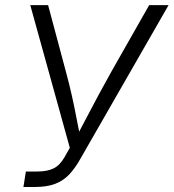

<svg xmlns="http://www.w3.org/2000/svg" viewBox="-20 -748 694 768"><path d="M73.7 0 83.5 -62H129.4Q169.4 -62 194.6 -74.5Q219.7 -86.9 238.3 -119.6L259.3 -156.7L101.1 -727.5H172.4L243.2 -462.9Q256.8 -412.6 266.8 -368.2Q276.9 -323.7 284.9 -281.2Q293 -238.8 301.8 -194.8H282.7Q306.2 -238.8 328.1 -281Q350.1 -323.2 374 -367.7Q397.9 -412.1 426.3 -462.9L576.7 -727.5H654.3L299.3 -108.9Q279.8 -74.7 257.1 -50.3Q234.4 -25.9 201.4 -12.9Q168.5 0 118.2 0Z"/></svg>

Font: Inter 16pt Light
Style: Italic
Weight: 300
Italic angle: -9.3988°
Version: Version 4.001;git-66647c0bb